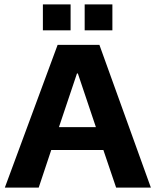

<svg xmlns="http://www.w3.org/2000/svg" viewBox="-20 -853 708 873"><path d="M175 -833H301V-715H175ZM365 -833H491V-715H365ZM242 -649H432L666 0H508L450 -171H213L156 0H2ZM416 -275 334 -519H330L248 -275Z"/></svg>

Font: Play
Style: Bold
Weight: 700
Designer: Jonas Hecksher (Cyrillic expansion: Cyreal)
Foundry: Jonas Hecksher, Playtype, e-types AS
Version: Version 2.101; ttfautohint (v1.5.65-e2d9)